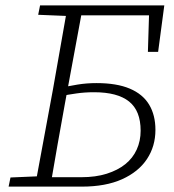

<svg xmlns="http://www.w3.org/2000/svg" viewBox="-20 -694 648 714"><path d="M146 0 149 -35H282Q336 -35 377 -48Q418 -61 446 -83.5Q474 -106 488.5 -138Q503 -170 503 -208Q503 -282 460 -316.5Q417 -351 330 -351Q295 -351 264 -346.5Q233 -342 207 -337L210 -369Q235 -374 268.5 -379.5Q302 -385 339 -385Q414 -385 462.5 -364.5Q511 -344 534.5 -305Q558 -266 558 -211Q558 -150 526.5 -102.5Q495 -55 434 -27.5Q373 0 284 0ZM530 -501 535 -664 559 -637H255L258 -674H591L568 -501ZM110 0 177 -362Q191 -440 204.5 -518Q218 -596 232 -674H289L222 -312Q208 -234 194 -156Q180 -78 167 0ZM12 0 19 -34 136 -39H143L139 0ZM122 -639 129 -674H256L253 -634H244Z"/></svg>

Font: Source Serif 4 Light
Style: Italic
Weight: 300
Italic angle: -12°
Designer: Frank Grießhammer
Foundry: Adobe Systems Incorporated
Version: Version 4.004;hotconv 1.0.116;makeotfexe 2.5.65601